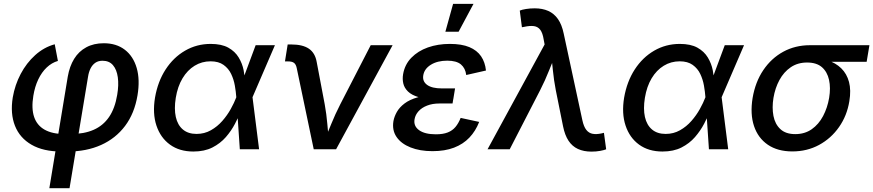

<svg xmlns="http://www.w3.org/2000/svg" viewBox="-20 -783 4580 1007"><path d="M238.8 204.1 335.4 -380.9Q344.7 -435.1 368.9 -474.4Q393.1 -513.7 432.4 -534.9Q471.7 -556.2 524.4 -556.2Q590.3 -556.2 634.8 -522Q679.2 -487.8 697 -426.3Q714.8 -364.7 701.2 -283.2Q685.5 -188.5 636.2 -122.8Q586.9 -57.1 510.3 -22.7Q433.6 11.7 335.9 11.7H302.2Q207.5 11.7 145.8 -23.7Q84 -59.1 58.6 -123Q33.2 -187 46.9 -272Q58.1 -337.4 88.4 -395Q118.7 -452.6 164.6 -493.9Q210.4 -535.2 267.1 -550.8L283.7 -463.4Q251.5 -454.1 225.1 -429.2Q198.7 -404.3 180.7 -366.5Q162.6 -328.6 154.8 -280.3Q144 -214.4 158.9 -169.9Q173.8 -125.5 214.1 -102.8Q254.4 -80.1 317.9 -80.1H351.1Q420.9 -80.1 470.9 -102.1Q521 -124 552 -169.4Q583 -214.8 594.7 -285.6Q603.5 -337.4 597.9 -377.7Q592.3 -418 572.5 -441.2Q552.7 -464.4 517.6 -464.4Q495.6 -464.4 480.2 -453.9Q464.8 -443.4 455.3 -424.8Q445.8 -406.2 441.9 -381.3L344.7 204.1Z M994.1 11.7Q921.4 11.7 871.6 -24.4Q821.8 -60.5 800.5 -124.3Q779.3 -188 793 -271Q807.6 -355.5 848.6 -418.7Q889.6 -481.9 950.7 -517.3Q1011.7 -552.7 1085 -552.7Q1142.1 -552.7 1177.5 -533Q1212.9 -513.2 1231.9 -481.4Q1251 -449.7 1257.8 -414.6Q1264.6 -379.4 1265.1 -348.1H1301.8L1304.2 -274.4L1338.9 0H1237.8L1219.2 -274.4Q1217.3 -301.8 1211.7 -334Q1206.1 -366.2 1192.4 -395Q1178.7 -423.8 1152.6 -442.6Q1126.5 -461.4 1084.5 -461.4Q1038.6 -461.4 1000.7 -438.2Q962.9 -415 937.3 -372.3Q911.6 -329.6 901.9 -270Q892.6 -211.9 902.1 -169.4Q911.6 -127 939.2 -103.8Q966.8 -80.6 1010.7 -80.6Q1052.2 -80.6 1086.2 -99.9Q1120.1 -119.1 1146 -148.7Q1171.9 -178.2 1190.2 -211.2Q1208.5 -244.1 1218.8 -271.5L1320.8 -545.9H1421.9L1303.7 -271.5L1277.8 -201.2H1244.1Q1231.4 -170.4 1212.4 -133.8Q1193.4 -97.2 1164.6 -64Q1135.7 -30.8 1094 -9.5Q1052.2 11.7 994.1 11.7Z M1625.5 0 1536.1 -426.8Q1532.2 -445.3 1522.2 -453.1Q1512.2 -460.9 1491.2 -460.9H1474.6L1488.8 -549.8H1507.8Q1567.4 -549.8 1600.1 -527.6Q1632.8 -505.4 1641.1 -457.5L1683.1 -235.8Q1692.4 -184.6 1696.8 -132.6Q1701.2 -80.6 1706.1 -30.8H1674.3Q1696.8 -81.5 1717.5 -133.1Q1738.3 -184.6 1764.6 -235.8L1924.3 -545.9H2039.1L1742.7 0Z M2248.5 9.8Q2182.1 9.8 2133.1 -9.8Q2084 -29.3 2059.8 -64.7Q2035.6 -100.1 2043.5 -147.9Q2047.9 -171.9 2061.5 -196Q2075.2 -220.2 2101.6 -240.2Q2127.9 -260.3 2170.4 -272.5Q2212.9 -284.7 2274.4 -284.7H2360.8L2353.5 -240.2H2284.7Q2248 -240.2 2220 -229.2Q2191.9 -218.3 2175 -199.5Q2158.2 -180.7 2154.3 -157.7Q2147.9 -122.1 2178 -100.3Q2208 -78.6 2266.1 -78.6Q2303.7 -78.6 2328.4 -88.4Q2353 -98.1 2368.9 -117.2Q2384.8 -136.2 2396 -164.6L2493.2 -143.6Q2474.6 -95.7 2441.9 -61.3Q2409.2 -26.9 2361.1 -8.5Q2313 9.8 2248.5 9.8ZM2271 -262.7Q2212.4 -262.7 2175.8 -273.4Q2139.2 -284.2 2119.9 -303Q2100.6 -321.8 2095.2 -345.2Q2089.8 -368.7 2094.2 -394Q2103 -444.8 2137.5 -480.2Q2171.9 -515.6 2224.1 -534.2Q2276.4 -552.7 2339.8 -552.7Q2401.4 -552.7 2441.7 -535.9Q2481.9 -519 2503.2 -487.8Q2524.4 -456.5 2528.8 -413.1L2425.3 -389.6Q2420.9 -425.3 2397.5 -445.1Q2374 -464.8 2325.7 -464.8Q2273.9 -464.8 2239.3 -443.1Q2204.6 -421.4 2199.7 -386.2Q2195.3 -355.5 2220.7 -337.4Q2246.1 -319.3 2297.4 -319.3H2366.7L2357.4 -262.7ZM2315.9 -616.7 2356.4 -762.7H2463.4L2385.3 -616.7Z M2537.1 0 2836.4 -549.8 2831.5 -575.7Q2826.2 -609.9 2813.7 -626.5Q2801.3 -643.1 2780.5 -646Q2759.8 -648.9 2729 -642.1L2717.3 -640.1L2706.1 -727.5Q2717.3 -732.4 2738.5 -735.8Q2759.8 -739.3 2784.2 -739.3Q2825.2 -739.3 2855.7 -725.6Q2886.2 -711.9 2906.5 -682.9Q2926.8 -653.8 2936.5 -606.9L3034.2 -153.3Q3041.5 -118.7 3055.2 -101.6Q3068.8 -84.5 3088.9 -81.1Q3108.9 -77.6 3135.7 -83.5L3147.5 -86.4L3159.2 0Q3148.9 4.4 3127.9 8.3Q3106.9 12.2 3082 12.2Q3041.5 12.2 3011.2 -1.7Q2981 -15.6 2961.7 -44.9Q2942.4 -74.2 2933.1 -120.6L2895 -310.1Q2884.8 -362.8 2879.9 -413.3Q2875 -463.9 2869.1 -515.1H2902.3Q2879.9 -464.4 2859.6 -413.1Q2839.4 -361.8 2813 -310.1L2653.3 0Z M3454.6 11.7Q3381.8 11.7 3332 -24.4Q3282.2 -60.5 3261 -124.3Q3239.7 -188 3253.4 -271Q3268.1 -355.5 3309.1 -418.7Q3350.1 -481.9 3411.1 -517.3Q3472.2 -552.7 3545.4 -552.7Q3602.5 -552.7 3637.9 -533Q3673.3 -513.2 3692.4 -481.4Q3711.4 -449.7 3718.3 -414.6Q3725.1 -379.4 3725.6 -348.1H3762.2L3764.6 -274.4L3799.3 0H3698.2L3679.7 -274.4Q3677.7 -301.8 3672.1 -334Q3666.5 -366.2 3652.8 -395Q3639.2 -423.8 3613 -442.6Q3586.9 -461.4 3544.9 -461.4Q3499 -461.4 3461.2 -438.2Q3423.3 -415 3397.7 -372.3Q3372.1 -329.6 3362.3 -270Q3353 -211.9 3362.5 -169.4Q3372.1 -127 3399.7 -103.8Q3427.2 -80.6 3471.2 -80.6Q3512.7 -80.6 3546.6 -99.9Q3580.6 -119.1 3606.4 -148.7Q3632.3 -178.2 3650.6 -211.2Q3668.9 -244.1 3679.2 -271.5L3781.2 -545.9H3882.3L3764.2 -271.5L3738.3 -201.2H3704.6Q3691.9 -170.4 3672.9 -133.8Q3653.8 -97.2 3625 -64Q3596.2 -30.8 3554.4 -9.5Q3512.7 11.7 3454.6 11.7Z M4135.7 11.2Q4058.6 11.2 4007.1 -23.9Q3955.6 -59.1 3934.6 -122.1Q3913.6 -185.1 3927.2 -269Q3941.4 -353 3983.4 -415.3Q4025.4 -477.5 4088.1 -511.7Q4150.9 -545.9 4228 -545.9H4540L4525.4 -459H4286.6L4212.9 -455.1Q4163.6 -455.1 4127.2 -430.2Q4090.8 -405.3 4068.1 -363.5Q4045.4 -321.8 4036.6 -269.5Q4028.3 -218.3 4036.6 -175Q4044.9 -131.8 4073 -105.7Q4101.1 -79.6 4150.9 -79.6Q4200.7 -79.6 4237.3 -105.2Q4273.9 -130.9 4296.9 -174.3Q4319.8 -217.8 4328.6 -269.5Q4337.4 -322.3 4328.1 -364.3Q4318.8 -406.2 4290.8 -430.7Q4262.7 -455.1 4212.9 -455.1L4217.8 -481.4Q4274.4 -481.4 4318.8 -467.3Q4363.3 -453.1 4392.3 -424.6Q4421.4 -396 4432.9 -353Q4444.3 -310.1 4434.6 -252Q4422.4 -176.3 4380.6 -116.7Q4338.9 -57.1 4275.9 -22.9Q4212.9 11.2 4135.7 11.2Z"/></svg>

Font: Inter Medium
Style: Italic
Weight: 500
Italic angle: -9.3988°
Designer: Rasmus Andersson
Foundry: rsms
Version: Version 4.001;git-66647c0bb